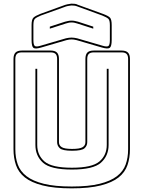

<svg xmlns="http://www.w3.org/2000/svg" viewBox="-20 -1007 786 1052"><path d="M692 -684V-189Q692 -142 678.5 -102.5Q665 -63 630 -35Q595 -7 532.5 9Q470 25 373 25Q276 25 213.5 9Q151 -7 116 -35Q81 -63 67.5 -102.5Q54 -142 54 -189V-684Q54 -708 65 -719Q76 -730 100 -730H257Q281 -730 292 -719Q303 -708 303 -684V-228Q303 -210 318.5 -200.5Q334 -191 375 -191Q417 -191 432.5 -200.5Q448 -210 448 -228V-684Q448 -708 458.5 -719Q469 -730 494 -730H646Q670 -730 681 -719Q692 -708 692 -684ZM682 -189V-684Q682 -703 673.5 -711.5Q665 -720 646 -720H494Q475 -720 466.5 -711.5Q458 -703 458 -684V-228Q458 -208 443 -194.5Q428 -181 375 -181Q323 -181 308 -194.5Q293 -208 293 -228V-684Q293 -703 284.5 -711.5Q276 -720 257 -720H100Q81 -720 72.5 -711.5Q64 -703 64 -684V-189Q64 -143 77.5 -105.5Q91 -68 125.5 -41.5Q160 -15 220 0Q280 15 373 15Q466 15 526 0Q586 -15 620.5 -41.5Q655 -68 668.5 -105.5Q682 -143 682 -189ZM174 -630H184V-213Q184 -157 223.5 -122.5Q263 -88 374 -88Q485 -88 525 -122.5Q565 -157 565 -213V-630H575V-213Q575 -153 533 -115.5Q491 -78 374 -78Q257 -78 215.5 -115.5Q174 -153 174 -213ZM491 -850 404 -878Q397 -880 389.5 -882Q382 -884 372 -884Q362 -884 354.5 -882Q347 -880 340 -878L253 -850V-861L336 -888Q345 -890 353 -892Q361 -894 372 -894Q383 -894 391 -892Q399 -890 408 -888L491 -861ZM341 -797Q358 -801 372 -801Q386 -801 403 -797L540 -757Q566 -749 574 -755Q582 -761 582 -788V-869Q582 -896 573.5 -904Q565 -912 540 -922L403 -972Q396 -975 388 -976Q380 -977 371 -977Q362 -976 351.5 -974Q341 -972 332 -968L204 -922Q180 -912 171.5 -904Q163 -896 163 -869V-788Q163 -761 171 -755Q179 -749 204 -757ZM207 -747Q174 -737 163.5 -744.5Q153 -752 153 -788V-869Q153 -900 163 -910Q173 -920 201 -931L328 -977Q338 -981 349.5 -983.5Q361 -986 371 -987Q381 -987 390 -986Q399 -985 406 -981L544 -931Q574 -920 583 -910Q592 -900 592 -869V-788Q592 -753 581.5 -745Q571 -737 537 -747L400 -787Q384 -791 372 -791Q360 -791 344 -787Z"/></svg>

Font: Bungee Outline
Style: Regular
Weight: 400
Designer: David Jonathan Ross
Foundry: David Jonathan Ross
Version: Version 1.000;PS 1.0;hotconv 1.0.72;makeotf.lib2.5.5900